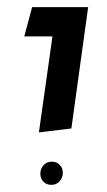

<svg xmlns="http://www.w3.org/2000/svg" viewBox="-20 -584 299 538"><path d="M127 -482H48L70 -564H227L180 -224L89 -213ZM156 -100Q156 -113 147.5 -122Q139 -131 125 -131Q111 -131 102 -121Q93 -111 93 -97Q93 -84 101.5 -75Q110 -66 124 -66Q138 -66 147 -76Q156 -86 156 -100Z"/></svg>

Font: FiraGO
Style: Italic
Weight: 400
Italic angle: -8°
Designer: bBox Type GmbH
Foundry: bBox Type GmbH
Version: Version 1.001